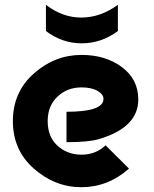

<svg xmlns="http://www.w3.org/2000/svg" viewBox="-20 -778 646 808"><path d="M173.3 -757.8Q242.7 -704.1 322.3 -704.1Q402.3 -704.1 476.1 -757.8V-647.5Q406.7 -595.7 324 -595.7Q241.2 -595.7 173.3 -647.5ZM522.9 -68.4Q434.1 9.8 322.8 9.8Q210.9 9.8 122.1 -68.8Q34.2 -146 34.2 -268.6Q34.2 -390.6 122.6 -468.8Q210.9 -546.9 323.2 -546.9Q424.8 -546.9 493.7 -495.1Q562 -443.8 562 -359.4Q562 -240.7 394 -191.9Q352.1 -179.7 259.8 -179.7V-307.6Q415.5 -307.6 415.5 -361.8Q415.5 -380.9 390.6 -395.5Q365.2 -410.2 322.8 -410.2Q262.2 -410.2 221.2 -370.6Q180.7 -332 180.7 -268.6Q180.7 -202.6 221.2 -165.5Q263.7 -127 322.8 -127Q382.8 -127 424.3 -166.5Z"/></svg>

Font: New Shape
Style: Bold
Weight: 700
Designer: Wojciech Kalinowski "wmk69" (wmk69@o2.pl)
Foundry: Wojciech Kalinowski "wmk69" (wmk69@o2.pl)
Version: Version 2.1.1; 2021-05-14